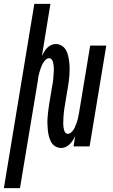

<svg xmlns="http://www.w3.org/2000/svg" viewBox="-65 -755 585 990"><path d="M-45 215 112 -735H195L151 -466Q156 -477 162.5 -488Q169 -499 178 -508Q187 -517 198.5 -522.5Q210 -528 222 -528Q239 -528 253 -519.5Q267 -511 275 -497Q283 -483 286.5 -467Q290 -451 292 -434.5Q294 -418 294 -401.5Q294 -385 293 -368Q292 -351 289.5 -334Q287 -317 284 -299L269 -209Q268 -201 266.5 -193Q265 -185 264.5 -177Q264 -169 263 -161Q262 -153 262 -145.5Q262 -138 261.5 -130Q261 -122 261 -114.5Q261 -107 262.5 -99Q264 -91 265.5 -84Q267 -77 272 -71Q277 -65 284 -65Q295 -65 304.5 -74.5Q314 -84 319 -94.5Q324 -105 328 -115.5Q332 -126 335 -137Q338 -148 340 -159.5Q342 -171 344 -182L400 -520H483L397 0H314L323 -54Q318 -43 311 -32Q304 -21 295 -12Q286 -3 274.5 2.5Q263 8 251 8Q234 8 220 -0.5Q206 -9 198.5 -23Q191 -37 187 -53Q183 -69 181.5 -85.5Q180 -102 179.5 -118.5Q179 -135 180.5 -152Q182 -169 184 -186Q186 -203 189 -221L204 -311Q206 -319 207 -327Q208 -335 209 -343Q210 -351 210.5 -359Q211 -367 211.5 -374.5Q212 -382 212.5 -390Q213 -398 212.5 -405.5Q212 -413 211 -421Q210 -429 208 -436Q206 -443 201 -449Q196 -455 189 -455Q178 -455 169 -445.5Q160 -436 154.5 -425.5Q149 -415 145.5 -404.5Q142 -394 138.5 -383Q135 -372 133 -360.5Q131 -349 130 -338L38 215Z"/></svg>

Font: Iosevka Medium
Style: Italic
Weight: 500
Italic angle: -9°
Monospace: yes
Designer: Belleve Invis
Foundry: Belleve Invis
Version: Version 32.5.0; ttfautohint (v1.8.4)